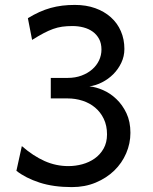

<svg xmlns="http://www.w3.org/2000/svg" viewBox="-20 -745 619 777"><path d="M271 12.2Q196.3 12.2 140.1 -6.1Q84 -24.4 46.4 -53.7L68.4 -153.8Q114.3 -113.8 160.4 -93.3Q206.5 -72.8 256.8 -72.8Q285.2 -72.8 313 -80.3Q340.8 -87.9 363 -103.5Q385.3 -119.1 399.2 -143.6Q413.1 -168 413.1 -201.2Q413.1 -236.8 399.9 -264.2Q386.7 -291.5 364.7 -309.8Q342.8 -328.1 314 -337.4Q285.2 -346.7 253.9 -346.7H185.5V-429.7H253.9Q284.7 -429.7 310.1 -439.2Q335.4 -448.7 353.3 -464.4Q371.1 -480 380.9 -500.7Q390.6 -521.5 390.6 -544.4Q390.6 -569.3 381.1 -587.2Q371.6 -605 355.5 -616.7Q339.4 -628.4 318.1 -634Q296.9 -639.6 273.4 -639.6Q250.5 -639.6 231.7 -637Q212.9 -634.3 194.6 -627.7Q176.3 -621.1 156 -610.4Q135.7 -599.6 109.9 -583.5L92.8 -671.4Q116.7 -686 139.4 -696.3Q162.1 -706.5 185.1 -712.9Q208 -719.2 232.2 -722.2Q256.3 -725.1 283.2 -725.1Q328.6 -725.1 365.5 -711.9Q402.3 -698.7 428.7 -675Q455.1 -651.4 469.2 -618.7Q483.4 -585.9 483.4 -546.9Q483.4 -517.1 470.9 -491Q458.5 -464.8 438.5 -444.8Q418.5 -424.8 393.1 -411.9Q367.7 -398.9 341.8 -395.5Q367.7 -393.1 397 -380.4Q426.3 -367.7 450.9 -344.2Q475.6 -320.8 491.7 -286.9Q507.8 -252.9 507.8 -207.5Q507.8 -164.6 490.7 -124.8Q473.6 -85 442.4 -54.7Q411.1 -24.4 367.4 -6.1Q323.7 12.2 271 12.2Z"/></svg>

Font: Andika DR AuSIL
Style: Regular
Weight: 400
Designer: Annie Olsen & Victor Gaultney
Foundry: SIL International
Version: Version 0.003